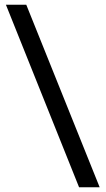

<svg xmlns="http://www.w3.org/2000/svg" viewBox="-20 -695 446 811"><path d="M314 96 5 -675H91L401 96Z"/></svg>

Font: Gemunu Libre Medium
Style: Regular
Weight: 500
Designer: Puspanada Ekanayake, Sola Matas, Pathum Egodawatta, Kosala Senevirathne
Foundry: mooniak
Version: Version 1.100